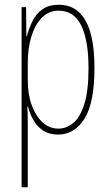

<svg xmlns="http://www.w3.org/2000/svg" viewBox="-20 -557 463 809"><path d="M228 -537Q302 -537 340 -471Q378 -405 378 -270Q378 -124 336 -57Q294 10 225 10Q186 10 160 -8Q134 -26 119.5 -53Q105 -80 98 -107H95Q96 -98 96.5 -79.5Q97 -61 97 -37V232H71V-527H90L91 -404H93Q102 -438 117 -468.5Q132 -499 159 -518Q186 -537 228 -537ZM227 -512Q186 -512 157 -483Q128 -454 112.5 -404Q97 -354 97 -292V-219Q97 -159 114 -113Q131 -67 160 -41Q189 -15 226 -15Q260 -15 289 -39Q318 -63 335.5 -119Q353 -175 353 -270Q353 -386 322.5 -449Q292 -512 227 -512Z"/></svg>

Font: Noto Sans Gujarati UI ExtraCondensed Thin
Style: Regular
Weight: 100
Width: 2
Designer: Jelle Bosma - Monotype Design Team, Universal Thirst
Foundry: Monotype Imaging Inc.
Version: Version 2.106; ttfautohint (v1.8.4.7-5d5b)